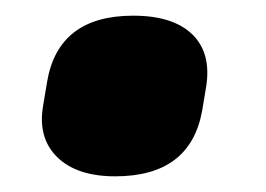

<svg xmlns="http://www.w3.org/2000/svg" viewBox="-20 -213 340 245"><path d="M127 12Q78 12 53 -12.5Q28 -37 35 -78L40 -108Q54 -193 150 -193Q201 -193 225.5 -169Q250 -145 243 -102L238 -72Q223 12 127 12Z"/></svg>

Font: Sofia Sans Black
Style: Italic
Weight: 900
Italic angle: -9°
Version: Version 4.100-B